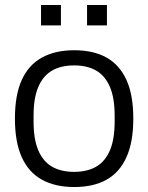

<svg xmlns="http://www.w3.org/2000/svg" viewBox="-20 -740 596 772"><path d="M278 12Q202 12 148.5 -17.5Q95 -47 67.5 -108Q40 -169 40 -263Q40 -358 67.5 -418.5Q95 -479 148.5 -508.5Q202 -538 278 -538Q356 -538 408.5 -508.5Q461 -479 488.5 -418.5Q516 -358 516 -263Q516 -169 488.5 -108Q461 -47 408.5 -17.5Q356 12 278 12ZM278 -49Q331 -49 367 -70Q403 -91 422 -135.5Q441 -180 441 -251V-275Q441 -346 422 -390.5Q403 -435 367 -456Q331 -477 278 -477Q225 -477 189 -456Q153 -435 134 -390.5Q115 -346 115 -275V-251Q115 -180 134 -135.5Q153 -91 189 -70Q225 -49 278 -49ZM145 -638V-720H225V-638ZM330 -638V-720H410V-638Z"/></svg>

Font: Archivo SemiBold Light
Style: Regular
Weight: 300
Version: Version 2.001